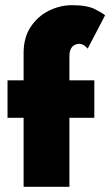

<svg xmlns="http://www.w3.org/2000/svg" viewBox="-20 -720 425 740"><path d="M9 -410.5H71V-516Q71 -575 98 -616Q125 -657 168 -678.5Q211 -700 258 -700Q316 -700 346.2 -684.5Q376.5 -669 385 -661L318 -532.5Q315.5 -536 306.5 -543.5Q297.5 -551 284 -551Q275.5 -551 267 -546.5Q258.5 -542 253 -531.5Q247.5 -521 247.5 -501V-410.5H343.5V-266H247.5V0H71V-266H9Z"/></svg>

Font: League Spartan Thin ExtraBold
Style: Regular
Weight: 800
Version: Version 2.002